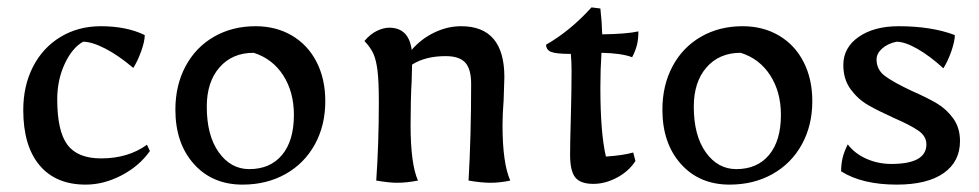

<svg xmlns="http://www.w3.org/2000/svg" viewBox="-20 -489 2651 520"><path d="M43 -191Q43 -257 69.5 -308.5Q96 -360 144 -389Q192 -418 253 -418Q323 -418 372 -394Q372 -377 362.5 -350.5Q353 -324 341 -305Q301 -339 265 -357.5Q229 -376 205 -376Q175 -359 155 -315.5Q135 -272 135 -220Q135 -134 162.5 -97Q190 -60 254 -60Q327 -60 378 -97L386 -80Q357 -39 309 -14Q261 11 212 11Q131 11 87 -41.5Q43 -94 43 -191Z M455 -192Q455 -258 482.5 -309.5Q510 -361 559.5 -389.5Q609 -418 672 -418Q728 -418 771 -392.5Q814 -367 837.5 -321Q861 -275 861 -215Q861 -149 832.5 -97.5Q804 -46 753 -17.5Q702 11 637 11Q555 11 505 -45Q455 -101 455 -192ZM776 -178Q776 -240 747 -285Q718 -330 667 -346Q609 -346 574.5 -306.5Q540 -267 540 -200Q540 -122 572.5 -76.5Q605 -31 655 -31Q712 -31 744 -69.5Q776 -108 776 -178Z M999 0Q1006 -100 1006 -213Q1006 -268 1002.5 -297Q999 -326 991.5 -343Q984 -360 967 -378Q983 -397 1001 -405.5Q1019 -414 1034 -414Q1087 -414 1095 -354Q1121 -384 1156.5 -401Q1192 -418 1229 -418Q1346 -418 1346 -280L1344 -217Q1341 -180 1341 -150Q1341 -47 1362 0Q1334 6 1309 6Q1283 6 1249 0Q1256 -121 1256 -262Q1256 -302 1240 -319.5Q1224 -337 1187 -337Q1132 -337 1096 -314L1095 -271Q1092 -220 1092 -150Q1092 -45 1112 0Q1082 6 1055 6Q1034 6 999 0Z M1524 -70Q1524 -101 1526 -171Q1528 -247 1528 -297Q1528 -321 1526 -343Q1486 -343 1472.5 -348.5Q1459 -354 1459 -368Q1524 -405 1582 -469L1606 -466Q1610 -432 1611 -396Q1678 -397 1709 -404Q1709 -383 1705 -367Q1701 -351 1692 -334Q1663 -345 1609 -346Q1606 -301 1606 -252Q1606 -129 1621 -65Q1667 -68 1695 -76L1701 -53Q1683 -25 1651 -8Q1619 9 1587 9Q1552 9 1538 -8.5Q1524 -26 1524 -70Z M1774 -192Q1774 -258 1801.5 -309.5Q1829 -361 1878.5 -389.5Q1928 -418 1991 -418Q2047 -418 2090 -392.5Q2133 -367 2156.5 -321Q2180 -275 2180 -215Q2180 -149 2151.5 -97.5Q2123 -46 2072 -17.5Q2021 11 1956 11Q1874 11 1824 -45Q1774 -101 1774 -192ZM2095 -178Q2095 -240 2066 -285Q2037 -330 1986 -346Q1928 -346 1893.5 -306.5Q1859 -267 1859 -200Q1859 -122 1891.5 -76.5Q1924 -31 1974 -31Q2031 -31 2063 -69.5Q2095 -108 2095 -178Z M2258 -25Q2258 -44 2262 -61Q2266 -78 2276 -98Q2295 -73 2326.5 -59Q2358 -45 2394 -45Q2489 -45 2489 -98Q2489 -120 2467.5 -135Q2446 -150 2402 -169Q2358 -189 2331 -204.5Q2304 -220 2284 -247Q2264 -274 2264 -313Q2264 -360 2305.5 -389Q2347 -418 2414 -418Q2503 -418 2566 -394Q2566 -378 2557 -351.5Q2548 -325 2535 -304Q2499 -337 2465 -356.5Q2431 -376 2408 -376Q2384 -371 2369 -357.5Q2354 -344 2354 -328Q2354 -300 2377 -283Q2400 -266 2449 -243Q2490 -225 2516.5 -209.5Q2543 -194 2561.5 -168.5Q2580 -143 2580 -107Q2580 -51 2535.5 -20Q2491 11 2409 11Q2315 11 2258 -25Z"/></svg>

Font: Mirza
Style: Regular
Weight: 400
Designer: Arabic design by Kourosh Beigpour, Latin design by Eduardo Tunni, engineering by Lasse Fister
Version: Version 1.000